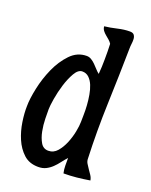

<svg xmlns="http://www.w3.org/2000/svg" viewBox="-130 -742 650 824"><g transform="rotate(20 194.5 -329.5)"><path d="M319 -670Q333 -670 338.5 -662.5Q344 -655 344.5 -644.5Q345 -634 343.5 -622.5Q342 -611 342 -602Q340 -475 335.5 -348Q331 -221 336 -95Q336 -84 342 -74Q348 -64 355 -54Q362 -44 369 -33.5Q376 -23 378 -11Q348 -6 318.5 -3Q289 0 259 0Q255 -17 255 -34.5Q255 -52 255 -69Q243 -56 232.5 -42Q222 -28 209.5 -16Q197 -4 182 3.5Q167 11 147 11Q106 11 80 -13Q54 -37 39 -72Q24 -107 18 -146.5Q12 -186 13 -218Q13 -251 23.5 -300.5Q34 -350 54.5 -396Q75 -442 106.5 -475Q138 -508 181 -508Q192 -508 202 -502Q212 -496 221 -487Q230 -478 238.5 -468.5Q247 -459 255 -453Q258 -486 258 -520Q258 -538 258 -556Q258 -574 257 -591Q252 -599 244 -606Q236 -613 228 -619.5Q220 -626 214 -634Q208 -642 207 -653Q234 -656 263.5 -663Q293 -670 319 -670ZM105 -237Q105 -222 105.5 -194Q106 -166 111.5 -138Q117 -110 129 -89.5Q141 -69 164 -69Q188 -69 204.5 -88Q221 -107 232 -133.5Q243 -160 248.5 -188Q254 -216 254 -234Q254 -246 254.5 -266Q255 -286 253.5 -309Q252 -332 248 -355Q244 -378 236.5 -396.5Q229 -415 216.5 -427Q204 -439 186 -439Q167 -439 152 -413Q137 -387 126.5 -353Q116 -319 110.5 -285.5Q105 -252 105 -237Z"/></g></svg>

Font: Teutonic
Style: Regular
Weight: 400
Designer: Peter Wiegel
Foundry: Peter Wiegel
Version: 1.000